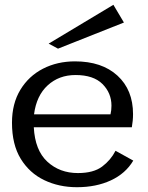

<svg xmlns="http://www.w3.org/2000/svg" viewBox="-20 -768 617 801"><path d="M536 -98Q504 -44 442.5 -15.5Q381 13 301 13Q226 13 164.5 -16.5Q103 -46 66.5 -105.5Q30 -165 30 -256Q30 -336 65 -393.5Q100 -451 159.5 -481.5Q219 -512 293 -512Q405 -512 470 -452.5Q535 -393 535 -292Q535 -265 530 -237H121Q126 -141 177.5 -93.5Q229 -46 305 -46Q370 -46 406 -73Q442 -100 462 -139ZM295 -455Q226 -455 179 -412Q132 -369 122 -291H441Q443 -300 444 -308.5Q445 -317 445 -327Q445 -380 407.5 -417.5Q370 -455 295 -455ZM222 -565 183 -586 453 -748 497 -674Z"/></svg>

Font: Panamera Medium
Style: Regular
Weight: 500
Designer: Bastien Sozeau
Foundry: NBR — Bastien Sozeau
Version: Version 3.002; ttfautohint (v1.8.4.7-5d5b);gftools[0.9.33]